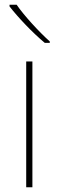

<svg xmlns="http://www.w3.org/2000/svg" viewBox="-20 -879 247 806"><path d="M50 -859H20V-852C55 -807 115 -743 168 -699H189V-705C144 -745 79 -816 50 -859ZM116 -93V-621H90V-93Z"/></svg>

Font: Noto Sans Telugu UI Thin
Style: Regular
Weight: 100
Designer: Jelle Bosma - Monotype Design Team
Foundry: Monotype Imaging Inc.
Version: Version 2.005